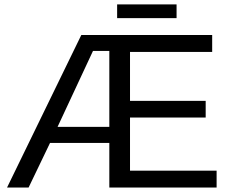

<svg xmlns="http://www.w3.org/2000/svg" viewBox="-20 -846 1040 866"><path d="M205.6 -201.2 108.9 0H11.7L346.7 -688H937V-611.8H566.4V-391.1H907.7V-315.9H566.4V-76.2H957V0H473.1V-201.2ZM239.7 -273.9H473.1V-616.2H399.4ZM508.3 -826.2H776.4V-764.2H508.3Z"/></svg>

Font: Arimo Nerd Font
Style: Regular
Weight: 400
Designer: Steve Matteson
Foundry: Monotype Imaging Inc.
Version: Version 1.33;Nerd Fonts 3.2.1